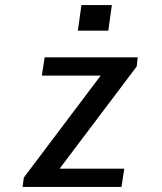

<svg xmlns="http://www.w3.org/2000/svg" viewBox="-20 -737 640 757"><path d="M69 0 74 -37 377 -439H145L156 -511H523L519 -475L215 -72H470L459 0ZM287 -616 301 -717H421L407 -616Z"/></svg>

Font: Chivo Mono
Style: Italic
Weight: 400
Italic angle: -8.05°
Monospace: yes
Version: Version 1.008